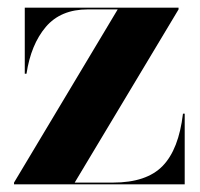

<svg xmlns="http://www.w3.org/2000/svg" viewBox="-20 -480 522 500"><path d="M208.5 -455.5Q138 -455.5 99.2 -409.8Q60.5 -364 49 -288H44.5V-460H445V-455.5L174.5 -4.5H274Q361.5 -4.5 403.5 -47.8Q445.5 -91 456.5 -184H461V0H16.5V-4.5L286.5 -455.5Z"/></svg>

Font: Bodoni* 36pt
Style: Bold
Weight: 700
Version: Version 2.3